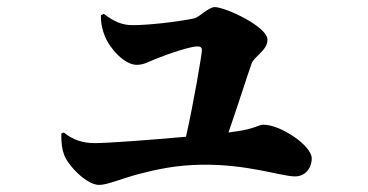

<svg xmlns="http://www.w3.org/2000/svg" viewBox="-20 -537 1040 542"><path d="M625 -163C650 -235 678 -323 690 -357C697 -378 735 -394 735 -425C735 -462 616 -517 586 -517C569 -517 542 -488 528 -485C479 -475 399 -466 354 -466C328 -466 304 -474 273 -498L265 -494C264 -473 269 -452 276 -435C291 -398 332 -354 366 -354C386 -354 398 -362 423 -372C457 -386 518 -406 537 -406C546 -406 550 -403 550 -395C550 -385 527 -248 505 -151C405 -142 285 -133 247 -133C214 -133 186 -142 160 -163L153 -160C153 -132 155 -116 161 -100C172 -70 224 -15 260 -15C283 -15 324 -33 369 -45C422 -59 477 -71 549 -72C679 -74 774 -39 813 -39C841 -39 860 -62 860 -90C860 -126 772 -185 724 -185C709 -185 699 -173 646 -166Z"/></svg>

Font: Noto Serif CJK JP Black
Style: Regular
Weight: 900
Designer: Ryoko NISHIZUKA 西塚涼子 (kana & ideographs); Frank Grießhammer (Latin, Greek & Cyrillic); Wenlong ZHANG 张文龙 (bopomofo); San
Foundry: Adobe Systems Incorporated
Version: Version 1.001;PS 1.001;hotconv 16.6.54;makeotf.lib2.5.65590